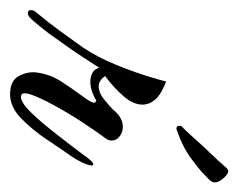

<svg xmlns="http://www.w3.org/2000/svg" viewBox="-96 -404 483 390"><g transform="rotate(90 146.0 -208.5)"><path d="M142 13Q114 13 104.5 -5.5Q95 -24 98 -43Q102 -69 115.5 -90Q129 -111 143 -130Q153 -143 157.5 -152Q162 -161 154 -162Q149 -158 138 -154Q127 -150 116 -150Q107 -150 99 -154Q91 -158 88 -168Q78 -152 69 -138.5Q60 -125 52 -113Q37 -92 24 -73.5Q11 -55 -10 -31Q-17 -23 -23 -23Q-29 -23 -29 -30Q-29 -34 -26 -38Q-3 -66 12 -86.5Q27 -107 47 -135Q67 -165 82 -202Q97 -239 106 -268.5Q115 -298 116 -304Q142 -294 152.5 -282Q163 -270 163 -256Q163 -237 145.5 -217Q128 -197 105 -180Q114 -167 126 -167Q139 -167 152.5 -178Q166 -189 173 -196Q189 -216 208 -216Q219 -216 227.5 -209.5Q236 -203 236 -193Q236 -188 233 -183Q218 -163 199 -134Q180 -105 164.5 -76.5Q149 -48 142 -28Q141 -24 140.5 -21.5Q140 -19 140 -17Q140 -9 147 -9Q152 -9 159 -13Q166 -17 170 -21Q188 -37 215 -71Q242 -105 265 -136Q279 -156 284 -156Q289 -156 284.5 -143Q280 -130 269 -113Q254 -92 234.5 -62.5Q215 -33 191.5 -10Q168 13 142 13ZM213 -325H211Q206 -325 206 -331Q206 -336 211 -339Q219 -347 234.5 -364.5Q250 -382 260 -392Q265 -397 275.5 -408.5Q286 -420 293 -428Q297 -430 297 -430Q303 -431 312 -421Q321 -411 321 -403Q321 -397 316 -392Q306 -382 300 -376.5Q294 -371 278 -359Q267 -350 251.5 -341.5Q236 -333 213 -325Z"/></g></svg>

Font: The Nautigal
Style: Bold
Weight: 700
Designer: Robert E. Leuschke
Foundry: Robert E. Leuschke
Version: Version 1.100; ttfautohint (v1.8.3)